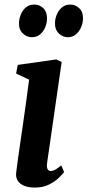

<svg xmlns="http://www.w3.org/2000/svg" viewBox="-20 -834 394 864"><path d="M136.5 10Q107.5 10 88 1.8Q68.5 -6.5 59.2 -22Q50 -37.5 53 -58.5Q55.5 -80.5 60 -113Q64.5 -145.5 70.5 -186Q76.5 -226.5 83.2 -273.5Q90 -320.5 97 -371.5Q104 -422.5 111 -475.5L52.5 -503L60 -542L233 -566.5L257.5 -555L192 -101Q189 -83 193.8 -73.8Q198.5 -64.5 208 -64.5Q217.5 -64.5 228 -70Q238.5 -75.5 255.5 -90L268.5 -59.5Q263 -52 246.2 -35.2Q229.5 -18.5 202 -4.2Q174.5 10 136.5 10ZM123.5 -666.5Q100.5 -666.5 82.2 -684Q64 -701.5 65.5 -733.5Q67 -753.5 75 -771.8Q83 -790 98 -801.8Q113 -813.5 134 -813.5Q158 -813.5 175 -797Q192 -780.5 191.5 -749.5Q191.5 -730.5 183.5 -711.2Q175.5 -692 160.5 -679.2Q145.5 -666.5 123.5 -666.5ZM285 -666.5Q262 -666.5 244 -684.2Q226 -702 227.5 -734Q228.5 -753 236.8 -771.2Q245 -789.5 259.8 -801.5Q274.5 -813.5 295.5 -813.5Q320 -813.5 337.2 -796.5Q354.5 -779.5 353.5 -749Q353 -730 344.8 -711Q336.5 -692 321.5 -679.2Q306.5 -666.5 285 -666.5Z"/></svg>

Font: Merriweather 20pt
Style: Bold Italic
Weight: 700
Italic angle: -7.8°
Version: Version 2.101